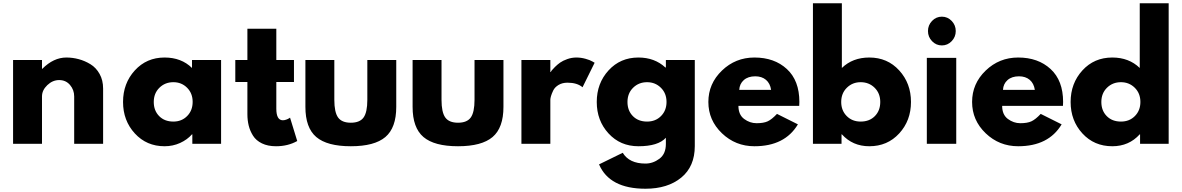

<svg xmlns="http://www.w3.org/2000/svg" viewBox="-20 -880 7232 1175"><path d="M60 0V-513H237V-459H239Q308 -528 386 -528Q424 -528 461.5 -518Q499 -508 533.5 -487Q568 -466 589.5 -427.5Q611 -389 611 -338V0H434V-290Q434 -330 408.5 -360Q383 -390 342 -390Q302 -390 269.5 -359Q237 -328 237 -290V0Z M987 -528Q1090 -528 1155 -464V-513H1333V0H1157V-58H1155Q1126 -25 1082 -5Q1038 15 987 15Q877 15 805 -63.5Q733 -142 733 -256Q733 -370 805 -449Q877 -528 987 -528ZM921 -256Q921 -203 954 -169.5Q987 -136 1041 -136Q1092 -136 1125.5 -170Q1159 -204 1159 -256.5Q1159 -309 1125 -343Q1091 -377 1041 -377Q990 -377 955.5 -343Q921 -309 921 -256Z M1494 -513V-704H1671V-513H1779V-378H1671V-215Q1671 -144 1711 -144Q1721 -144 1732 -148Q1743 -152 1749 -156L1755 -160L1799 -17Q1742 15 1669 15Q1619 15 1583 -2.5Q1547 -20 1528.5 -49.5Q1510 -79 1502 -111.5Q1494 -144 1494 -181V-378H1420V-513Z M2026 -513V-269Q2026 -193 2049 -161Q2072 -129 2127 -129Q2182 -129 2205 -161Q2228 -193 2228 -269V-513H2405V-226Q2405 -98 2338.5 -41.5Q2272 15 2127 15Q1982 15 1915.5 -41.5Q1849 -98 1849 -226V-513Z M2682 -513V-269Q2682 -193 2705 -161Q2728 -129 2783 -129Q2838 -129 2861 -161Q2884 -193 2884 -269V-513H3061V-226Q3061 -98 2994.5 -41.5Q2928 15 2783 15Q2638 15 2571.5 -41.5Q2505 -98 2505 -226V-513Z M3171 0V-513H3348V-439H3350Q3352 -443 3356.5 -449Q3361 -455 3376 -470Q3391 -485 3408 -497Q3425 -509 3452 -518.5Q3479 -528 3507 -528Q3536 -528 3564 -520Q3592 -512 3605 -504L3619 -496L3545 -346Q3512 -374 3453 -374Q3421 -374 3398 -360Q3375 -346 3365.5 -326Q3356 -306 3352 -292Q3348 -278 3348 -270V0Z M3646 126 3791 55Q3831 121 3930 121Q3976 121 4015.5 91.5Q4055 62 4055 1V-37Q4008 15 3887 15Q3776 15 3704 -63.5Q3632 -142 3632 -256Q3632 -370 3704 -449Q3776 -528 3887 -528Q3986 -528 4052 -467H4055V-513H4232V14Q4232 139 4149 207Q4066 275 3930 275Q3710 275 3646 126ZM3940 -136Q3992 -136 4025.5 -170Q4059 -204 4059 -256Q4059 -309 4024.5 -343Q3990 -377 3940 -377Q3889 -377 3854.5 -343Q3820 -309 3820 -256Q3820 -203 3853 -169.5Q3886 -136 3940 -136Z M4871 -232H4499Q4499 -178 4534 -152Q4569 -126 4610 -126Q4653 -126 4678 -137.5Q4703 -149 4735 -183L4863 -119Q4783 15 4597 15Q4481 15 4398 -64.5Q4315 -144 4315 -256Q4315 -368 4398 -448Q4481 -528 4597 -528Q4719 -528 4795.5 -457.5Q4872 -387 4872 -256Q4872 -238 4871 -232ZM4504 -330H4699Q4693 -370 4667.5 -391.5Q4642 -413 4602 -413Q4558 -413 4532 -390Q4506 -367 4504 -330Z M5300 15Q5198 15 5132 -58H5130V0H4955V-860H5132V-464Q5198 -528 5300 -528Q5411 -528 5483 -449Q5555 -370 5555 -256Q5555 -142 5483 -63.5Q5411 15 5300 15ZM5247 -377Q5197 -377 5162.5 -343Q5128 -309 5128 -256Q5128 -204 5161.5 -170Q5195 -136 5247 -136Q5301 -136 5334 -169.5Q5367 -203 5367 -256Q5367 -309 5332.5 -343Q5298 -377 5247 -377Z M5652 0V-526H5832V0ZM5684 -628Q5659 -654 5659 -690Q5659 -726 5684 -752Q5709 -778 5744 -778Q5779 -778 5804 -752Q5829 -726 5829 -690Q5829 -654 5804 -628Q5779 -602 5744 -602Q5709 -602 5684 -628Z M6485 -232H6113Q6113 -178 6148 -152Q6183 -126 6224 -126Q6267 -126 6292 -137.5Q6317 -149 6349 -183L6477 -119Q6397 15 6211 15Q6095 15 6012 -64.5Q5929 -144 5929 -256Q5929 -368 6012 -448Q6095 -528 6211 -528Q6333 -528 6409.5 -457.5Q6486 -387 6486 -256Q6486 -238 6485 -232ZM6118 -330H6313Q6307 -370 6281.5 -391.5Q6256 -413 6216 -413Q6172 -413 6146 -390Q6120 -367 6118 -330Z M6787 -528Q6889 -528 6955 -464V-860H7132V0H6957V-58H6955Q6889 15 6787 15Q6676 15 6604 -63.5Q6532 -142 6532 -256Q6532 -370 6604 -449Q6676 -528 6787 -528ZM6840 -136Q6892 -136 6925.5 -170Q6959 -204 6959 -256Q6959 -309 6924.5 -343Q6890 -377 6840 -377Q6789 -377 6754.5 -343Q6720 -309 6720 -256Q6720 -203 6753 -169.5Q6786 -136 6840 -136Z"/></svg>

Font: Hussar
Style: BoldWeb
Weight: 700
Foundry: Cannot Into Space Fonts
Version: Version 2.00